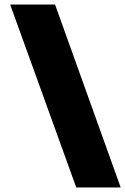

<svg xmlns="http://www.w3.org/2000/svg" viewBox="-20 -749 555 851"><path d="M318 82 25 -729H224L515 82Z"/></svg>

Font: Hubot Sans Condensed ExtraLight Black
Style: Regular
Weight: 900
Version: Version 2.000